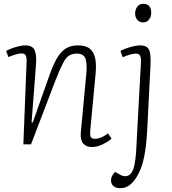

<svg xmlns="http://www.w3.org/2000/svg" viewBox="-20 -754 899 1003"><path d="M563 -30Q552 -20 534.5 -9.5Q517 1 498 7.5Q479 14 460 14Q431 14 415 -4Q399 -22 402 -61L431 -369Q436 -428 425 -451Q414 -474 382 -474Q358 -474 341.5 -464Q325 -454 309.5 -425Q294 -396 271 -337L142 0H102L119 -432Q120 -452 114.5 -463.5Q109 -475 92 -475Q81 -475 64 -470Q47 -465 24 -456L12 -488Q23 -494 41 -501Q59 -508 78.5 -512.5Q98 -517 112 -517Q150 -517 161 -491.5Q172 -466 168 -415L145 -115L151 -114L238 -360Q258 -417 278.5 -451.5Q299 -486 325 -501.5Q351 -517 387 -517Q429 -517 450.5 -498.5Q472 -480 478 -445.5Q484 -411 479 -364L451 -67Q450 -48 454 -38.5Q458 -29 477 -29Q492 -29 508 -35.5Q524 -42 544 -57ZM750 -94Q746 -11 737.5 40.5Q729 92 716.5 124Q704 156 689 178Q677 196 664.5 207Q652 218 638.5 223.5Q625 229 608 229Q584 229 572 217.5Q560 206 560 189Q560 175 566 164.5Q572 154 581 144L610 160Q625 168 640.5 166Q656 164 668 146.5Q680 129 685 91Q688 75 690 51Q692 27 693 6Q694 -15 694 -18L716 -422Q718 -450 712.5 -462Q707 -474 691 -474Q677 -474 659.5 -469Q642 -464 621 -455L609 -488Q622 -495 640.5 -501.5Q659 -508 678 -512.5Q697 -517 710 -517Q737 -517 749.5 -506Q762 -495 765 -471Q768 -447 766 -409ZM686 -683Q686 -705 697.5 -719.5Q709 -734 728 -734Q742 -734 751.5 -728.5Q761 -723 765.5 -712.5Q770 -702 770 -687Q770 -668 759 -652.5Q748 -637 727 -637Q709 -637 697.5 -650Q686 -663 686 -683Z"/></svg>

Font: Literata ExtraLight
Style: Italic
Weight: 250
Italic angle: -2°
Designer: Latin by Veronika Burian and Jose Scaglione. Greek by Irene Vlachou. Cyrillic by Vera Evstafieva
Foundry: TypeTogether
Version: Version 3.002